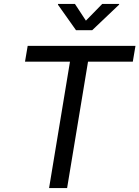

<svg xmlns="http://www.w3.org/2000/svg" viewBox="-20 -962 713 982"><path d="M107.9 -646.5 121.6 -727.5H672.9L659.2 -646.5H430.2L323.2 0H231L337.9 -646.5ZM363.3 -941.9 419.4 -856.4 502.9 -941.9H589.8L588.9 -938L451.7 -807.6H368.7L276.4 -938L276.9 -941.9Z"/></svg>

Font: Inter 16pt
Style: Italic
Weight: 400
Italic angle: -9.3988°
Version: Version 4.001;git-66647c0bb